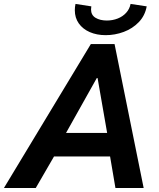

<svg xmlns="http://www.w3.org/2000/svg" viewBox="-66 -940 796 960"><path d="M388.2 -719.7H506.8L652.3 0H511.2L484.4 -157.7H204.1L112.8 0H-46.4ZM308.1 -888.7Q308.1 -905.3 311.5 -920.4L390.6 -908.2Q389.2 -900.4 389.2 -893.1Q389.2 -864.7 411.6 -851.1Q434.1 -837.4 468.3 -837.4Q497.1 -837.4 522.5 -847.4Q547.9 -857.4 564.9 -876.2Q582 -895 586.9 -920.4L667.5 -908.2Q659.2 -861.8 627.9 -829.3Q596.7 -796.9 552.7 -780.5Q508.8 -764.2 462.4 -764.2Q418 -764.2 382.8 -779.5Q347.7 -794.9 327.9 -823Q308.1 -851.1 308.1 -888.7ZM469.7 -275.4 421.9 -549.8H418L264.2 -275.4Z"/></svg>

Font: Reddit Sans Chocolate
Style: Bold Italic
Weight: 700
Italic angle: -11.25°
Designer: Stephen Hutchings
Version: Version 1.013